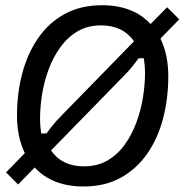

<svg xmlns="http://www.w3.org/2000/svg" viewBox="-20 -682 688 715"><path d="M290.8 12.5Q175 12.5 109.2 -58.3L47.5 5L2.5 -40L72.5 -111.7Q43.3 -171.7 43.3 -252.5Q43.3 -335 62.9 -408.8Q82.5 -482.5 121.7 -539.6Q160.8 -596.7 220.4 -629.6Q280 -662.5 360 -662.5Q475.8 -662.5 540.8 -592.5L602.5 -655L647.5 -610L577.5 -538.3Q606.7 -479.2 606.7 -398.3Q606.7 -315.8 587.5 -241.7Q568.3 -167.5 528.8 -110.4Q489.2 -53.3 430 -20.4Q370.8 12.5 290.8 12.5ZM133.3 -185H153.3Q165 -201.7 178.3 -217.9Q191.7 -234.2 207.5 -250L479.2 -528.3Q437.5 -587.5 356.7 -587.5Q305.8 -587.5 268.3 -565Q230.8 -542.5 204.2 -505.4Q177.5 -468.3 160.8 -422.9Q144.2 -377.5 136.7 -330.4Q129.2 -283.3 129.2 -241.7Q129.2 -225.8 130.4 -211.7Q131.7 -197.5 133.3 -185ZM292.5 -62.5Q343.3 -62.5 381.2 -85Q419.2 -107.5 445.4 -144.6Q471.7 -181.7 488.3 -227.1Q505 -272.5 512.5 -320Q520 -367.5 520 -408.3Q520 -424.2 518.8 -438.3Q517.5 -452.5 515.8 -465H495.8Q485 -449.2 471.7 -432.9Q458.3 -416.7 441.7 -400L170 -121.7Q210.8 -62.5 292.5 -62.5Z"/></svg>

Font: Familjen Grotesk GF
Style: Italic
Weight: 400
Designer: Anders Wikstroem, Jonas Baeckman, Matilda Gysing, Kristian Moeller
Foundry: Familjen STHML AB
Version: Version 2.000; Beta; Release 4; Build 6